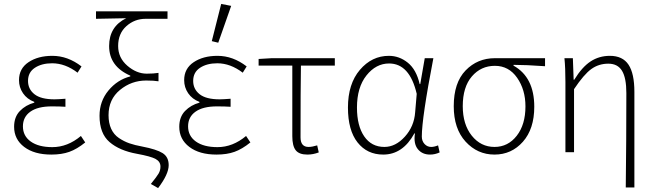

<svg xmlns="http://www.w3.org/2000/svg" viewBox="-20 -777 3343 980"><path d="M242 12Q155 12 103.5 -27Q52 -66 52 -130Q52 -180 81.5 -210.5Q111 -241 155 -253V-257Q118 -271 97.5 -301Q77 -331 77 -368Q77 -427 125.5 -459.5Q174 -492 247 -492Q326 -492 396 -438L376 -406Q313 -454 246 -454Q193 -454 158 -431Q123 -408 123 -364Q123 -322 156 -296Q189 -270 258 -270Q276 -270 314 -273V-232Q286 -234 244 -234Q173 -234 135 -207Q97 -180 97 -132Q97 -83 137 -54.5Q177 -26 247 -26Q325 -26 393 -83L415 -50Q373 -16 334 -2Q295 12 242 12Z M787 183 750 162Q781 124 790 108Q799 92 799 73Q799 48 774.5 34.5Q750 21 679 8Q590 -8 539 -52Q488 -96 488 -186Q488 -260 533.5 -315Q579 -370 645 -387V-391Q537 -438 537 -542Q537 -641 624 -684Q502 -682 470 -681V-719H835V-681H723Q667 -681 625 -643.5Q583 -606 583 -542Q583 -482 630 -441.5Q677 -401 729 -401Q764 -401 789 -405V-362Q766 -366 726 -366Q651 -366 592.5 -318Q534 -270 534 -189Q534 -149 547.5 -119.5Q561 -90 587 -72.5Q613 -55 640.5 -45.5Q668 -36 706 -29Q779 -15 810 4.5Q841 24 841 66Q841 112 787 183Z M1085 12Q998 12 946.5 -27Q895 -66 895 -130Q895 -180 924.5 -210.5Q954 -241 998 -253V-257Q961 -271 940.5 -301Q920 -331 920 -368Q920 -427 968.5 -459.5Q1017 -492 1090 -492Q1169 -492 1239 -438L1219 -406Q1156 -454 1089 -454Q1036 -454 1001 -431Q966 -408 966 -364Q966 -322 999 -296Q1032 -270 1101 -270Q1119 -270 1157 -273V-232Q1129 -234 1087 -234Q1016 -234 978 -207Q940 -180 940 -132Q940 -83 980 -54.5Q1020 -26 1090 -26Q1168 -26 1236 -83L1258 -50Q1216 -16 1177 -2Q1138 12 1085 12ZM1061 -567 1109 -757 1160 -747 1094 -559Z M1549 12Q1507 12 1489.5 -10Q1472 -32 1472 -82V-442H1300V-476L1367 -480H1689V-442H1516Q1514 -318 1514 -76Q1514 -27 1555 -27Q1573 -27 1599 -35L1607 1Q1578 12 1549 12Z M1936 12Q1854 12 1805 -50Q1756 -112 1756 -228Q1756 -349 1817 -420.5Q1878 -492 1965 -492Q2018 -492 2061.5 -457Q2105 -422 2122 -348H2125L2148 -480H2192Q2133 -174 2133 -80Q2133 -57 2147 -42Q2161 -27 2181 -27Q2196 -27 2216 -35L2224 1Q2200 12 2175 12Q2135 12 2112.5 -16Q2090 -44 2098 -96H2095Q2036 12 1936 12ZM1942 -27Q1999 -27 2046.5 -79.5Q2094 -132 2099 -204L2107 -298Q2071 -453 1966 -453Q1899 -453 1850.5 -392Q1802 -331 1802 -228Q1802 -135 1839 -81Q1876 -27 1942 -27Z M2296 -235Q2296 -355 2356.5 -417.5Q2417 -480 2506 -480H2762V-439Q2664 -446 2601 -446V-442Q2707 -383 2707 -232Q2707 -119 2649 -53.5Q2591 12 2504 12Q2417 12 2356.5 -54Q2296 -120 2296 -235ZM2504 -27Q2573 -27 2617.5 -84Q2662 -141 2662 -234Q2662 -319 2619.5 -380Q2577 -441 2506 -441Q2435 -441 2388.5 -387Q2342 -333 2342 -235Q2342 -142 2388 -84.5Q2434 -27 2504 -27Z M3174 180Q3177 -62 3177 -302Q3177 -379 3155 -415.5Q3133 -452 3085 -452Q3036 -452 2998 -424.5Q2960 -397 2910 -322V0H2866V-358Q2866 -431 2861 -480H2904L2908 -370H2911Q2951 -435 2994.5 -463.5Q3038 -492 3093 -492Q3158 -492 3188 -447Q3218 -402 3218 -308V180Z"/></svg>

Font: Toshiba Sans Light
Style: Regular
Weight: 300
Designer: Paul D. Hunt
Foundry: Toshiba Corporation
Version: Version 2.020;PS 2.0;hotconv 1.0.86;makeotf.lib2.5.63406